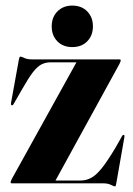

<svg xmlns="http://www.w3.org/2000/svg" viewBox="-20 -656 476 687"><path d="M407 -426.5 178.5 -10H267.5Q288.5 -10 306.5 -19.8Q324.5 -29.5 345 -55.2Q365.5 -81 393.5 -128L417 -169.5Q420 -174.5 423.5 -173Q426 -172.5 425 -165L396 0.5Q394.5 11 391.5 11Q387.5 11 377 5.5Q366.5 0 348.5 0H22.5Q18 0 18 -3.5Q18 -8 23 -17L253.5 -433H161Q142.5 -433 127.8 -425.2Q113 -417.5 97 -396.5Q81 -375.5 59 -336.5L28.5 -283.5Q25.5 -278 21.5 -279.5Q18.5 -280.5 19.5 -288L47.5 -442.5Q49.5 -453.5 52.5 -453.5Q57 -453.5 67.2 -448.5Q77.5 -443.5 95 -443.5H407.5Q412 -443.5 412 -440Q412 -436.5 407 -426.5ZM238.5 -487.5Q205.5 -487.5 185.2 -508.2Q165 -529 165 -561.5Q165 -594.5 185.5 -615.2Q206 -636 238.5 -636Q272 -636 292.2 -615.2Q312.5 -594.5 312.5 -561.5Q312.5 -529 292.2 -508.2Q272 -487.5 238.5 -487.5Z"/></svg>

Font: Fraunces 144pt S000
Style: Bold
Weight: 700
Version: Version 1.000; ttfautohint (v1.8.3)